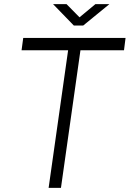

<svg xmlns="http://www.w3.org/2000/svg" viewBox="-20 -906 626 926"><path d="M214.5 0 308.5 -663.5H84L92 -723H585.5L578 -663.5H368L274 0ZM336 -783 236 -886H301L363.5 -822.5L440 -886H507.5L381.5 -783Z"/></svg>

Font: Public Sans ExtraLight
Style: Italic
Weight: 200
Italic angle: -8°
Designer: The Public Sans project authors (U.S. Web Design System). Libre Franklin designed by Pablo Impallari and Rodrigo Fuenzal
Version: Version 1.007; ttfautohint (v1.8.1) -l 8 -r 50 -G 200 -x 14 